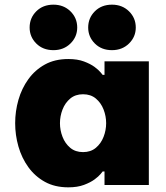

<svg xmlns="http://www.w3.org/2000/svg" viewBox="-20 -793 710 823"><path d="M460 -578Q415 -578 386.5 -606.5Q358 -635 358 -675Q358 -716 386.5 -744.5Q415 -773 460 -773Q504 -773 533 -744.5Q562 -716 562 -675Q562 -635 533 -606.5Q504 -578 460 -578ZM209 -578Q164 -578 135.5 -606.5Q107 -635 107 -675Q107 -716 135.5 -744.5Q164 -773 209 -773Q253 -773 282 -744.5Q311 -716 311 -675Q311 -635 282 -606.5Q253 -578 209 -578ZM273 -540Q312 -540 340 -529.5Q368 -519 385.5 -506Q403 -493 411.5 -482.5Q420 -472 420 -472H428V-530H618V0H428V-58H420Q420 -58 411.5 -47.5Q403 -37 385.5 -24Q368 -11 340 -0.5Q312 10 273 10Q215 10 172.5 -13.5Q130 -37 101.5 -76.5Q73 -116 59 -165Q45 -214 45 -265Q45 -316 59 -365Q73 -414 101.5 -453.5Q130 -493 172.5 -516.5Q215 -540 273 -540ZM336 -389Q303 -389 281 -370.5Q259 -352 248 -323.5Q237 -295 237 -265Q237 -235 248 -206.5Q259 -178 281 -159.5Q303 -141 336 -141Q369 -141 391 -159.5Q413 -178 424 -206.5Q435 -235 435 -265Q435 -295 424 -323.5Q413 -352 391 -370.5Q369 -389 336 -389Z"/></svg>

Font: Be Vietnam Pro Black
Style: Regular
Weight: 900
Designer: Lam Bao, Tony Le, Vietanh Nguyen
Foundry: Yellow Type Foundry
Version: Version 1.002; ttfautohint (v1.8.3)